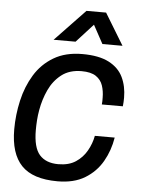

<svg xmlns="http://www.w3.org/2000/svg" viewBox="-53 -765 605 819"><g transform="rotate(5 250.0 -355.5)"><path d="M224 12Q118 12 69.5 -38.5Q21 -89 21 -193Q21 -255 35 -316.5Q49 -378 79.5 -428Q110 -478 160.5 -508Q211 -538 283 -538Q354 -538 396.5 -516Q439 -494 457.5 -455.5Q476 -417 476 -368Q476 -359 475.5 -349.5Q475 -340 474 -331H384Q385 -338 385 -345Q385 -352 385 -360Q385 -388 377 -412Q369 -436 347.5 -450.5Q326 -465 286 -465Q234 -465 200 -438.5Q166 -412 147 -371Q128 -330 120 -284Q116 -262 114.5 -240Q113 -218 113 -198Q113 -123 140.5 -92Q168 -61 221 -61Q266 -61 295.5 -80.5Q325 -100 342.5 -131Q360 -162 366 -195H451Q442 -139 415 -92Q388 -45 341 -16.5Q294 12 224 12ZM155 -588 284 -723H368L450 -588H364L321 -667L249 -588Z"/></g></svg>

Font: Archivo VF Beta
Style: Italic
Weight: 400
Italic angle: -10°
Designer: Hector Gatti
Foundry: Omnibus-Type
Version: Version 1.002